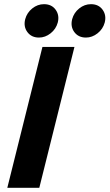

<svg xmlns="http://www.w3.org/2000/svg" viewBox="-20 -900 525 920"><path d="M15 0 183.3 -675H336.7L168.3 0ZM391.7 -720Q355.8 -720 336.2 -746.2Q316.7 -772.5 325.8 -808.3Q334.2 -839.2 359.6 -859.6Q385 -880 415.8 -880Q452.5 -880 471.7 -853.3Q490.8 -826.7 481.7 -791.7Q473.3 -760.8 447.5 -740.4Q421.7 -720 391.7 -720ZM166.7 -720Q130.8 -720 111.3 -746.2Q91.7 -772.5 100.8 -808.3Q109.2 -839.2 134.6 -859.6Q160 -880 190.8 -880Q227.5 -880 246.7 -853.3Q265.8 -826.7 256.7 -791.7Q248.3 -760.8 222.5 -740.4Q196.7 -720 166.7 -720Z"/></svg>

Font: Funnel Sans Light ExtraBold
Style: Italic
Weight: 800
Italic angle: -14.036°
Version: Version 1.000